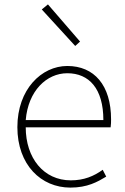

<svg xmlns="http://www.w3.org/2000/svg" viewBox="-20 -840 567 873"><path d="M300 13C378 13 423 -13 463 -37L447 -68C407 -39 362 -20 302 -20C178 -20 97 -122 97 -261H483C485 -275 485 -286 485 -297C485 -453 408 -540 286 -540C169 -540 59 -434 59 -262C59 -90 167 13 300 13ZM97 -294C108 -427 192 -507 286 -507C385 -507 450 -437 450 -294ZM322 -631 344 -651 198 -820 170 -797Z"/></svg>

Font: Noto Sans JP Thin
Style: Regular
Weight: 100
Designer: Ryoko NISHIZUKA 西塚涼子 (kana, bopomofo & ideographs); Paul D. Hunt (Latin, Greek & Cyrillic); Sandoll Communications 산돌커뮤니
Foundry: Adobe
Version: Version 2.004;hotconv 1.0.118;makeotfexe 2.5.65603